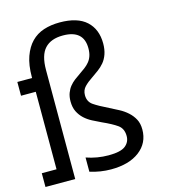

<svg xmlns="http://www.w3.org/2000/svg" viewBox="-114 -860 842 951"><g transform="rotate(-15 307.5 -384.5)"><path d="M153.8 0H1.3V-70.5H76.9V-467.9H1.3V-538.5H76.9V-543.6Q76.9 -605.1 92.3 -648.1Q107.7 -691 134 -717.9Q160.3 -744.9 197.4 -757.1Q234.6 -769.2 279.5 -769.2Q370.5 -769.2 416 -727.6Q461.5 -685.9 461.5 -612.8Q461.5 -582.1 453.2 -558.3Q444.9 -534.6 430.8 -517.9Q416.7 -501.3 400 -489.1Q383.3 -476.9 366.7 -465.4Q341 -448.7 324.4 -431.4Q307.7 -414.1 307.7 -388.5Q307.7 -355.1 332.7 -337.8Q357.7 -320.5 407.7 -296.2Q430.8 -284.6 453.8 -272.4Q476.9 -260.3 496.2 -242.9Q515.4 -225.6 526.9 -203.8Q538.5 -182.1 538.5 -151.3Q538.5 -82.1 484.6 -41Q430.8 0 338.5 0Q284.6 0 230.8 -16.7V-89.7Q285.9 -70.5 344.9 -70.5Q406.4 -70.5 430.8 -89.7Q455.1 -109 455.1 -139.7Q455.1 -178.2 428.8 -196.8Q402.6 -215.4 353.8 -237.2Q332.1 -247.4 309.6 -259Q287.2 -270.5 269.9 -286.5Q252.6 -302.6 241.7 -324.4Q230.8 -346.2 230.8 -376.9Q230.8 -401.3 237.8 -419.9Q244.9 -438.5 255.8 -451.9Q266.7 -465.4 280.8 -476.3Q294.9 -487.2 310.3 -497.4Q325.6 -507.7 339.1 -517.9Q352.6 -528.2 362.8 -540.4Q373.1 -552.6 378.8 -569.2Q384.6 -585.9 384.6 -609Q384.6 -702.6 278.2 -702.6Q216.7 -702.6 185.3 -668.6Q153.8 -634.6 153.8 -559Z"/></g></svg>

Font: Slabo 13px
Style: Regular
Weight: 400
Designer: John Hudson
Foundry: Tiro Typeworks Ltd.
Version: Version 1.02 Build 005a